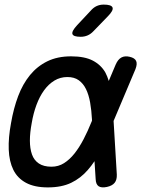

<svg xmlns="http://www.w3.org/2000/svg" viewBox="-20 -805 640 835"><path d="M387 -670Q375 -657 361 -651Q347 -645 331 -645Q299 -645 295 -657Q291 -669 315 -695L374 -758Q386 -772 400 -778.5Q414 -785 431 -785Q465 -785 469.5 -772Q474 -759 448 -733ZM488 -46Q489 -23 478.5 -10Q468 3 445 8Q421 13 409 5Q397 -3 396 -26L391 -104Q377 -83 362 -66Q331 -30 289.5 -10Q248 10 188 10Q130 10 93 -10Q56 -30 38 -66.5Q20 -103 18 -154.5Q16 -206 28 -270Q39 -334 59 -387Q79 -440 110.5 -478.5Q142 -517 186 -538.5Q230 -560 289 -560Q348 -560 383.5 -541.5Q419 -523 438 -490Q447 -473 453 -453L483 -524Q493 -547 508 -555Q523 -563 544 -558Q566 -553 572 -540Q578 -527 569 -504L474 -279ZM380 -280V-285Q378 -325 372 -359Q366 -393 354 -417.5Q342 -442 322.5 -456Q303 -470 273 -470Q242 -470 216.5 -454.5Q191 -439 171.5 -412Q152 -385 138.5 -348.5Q125 -312 118 -270Q110 -228 110 -193.5Q110 -159 119 -133.5Q128 -108 149 -94Q170 -80 204 -80Q234 -80 258.5 -95.5Q283 -111 304 -137.5Q325 -164 343.5 -199.5Q362 -235 378 -275Z"/></svg>

Font: Maple Mono NL
Style: Italic
Weight: 400
Italic angle: -10°
Monospace: yes
Designer: subframe7536
Version: Version 7.000